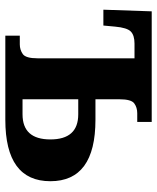

<svg xmlns="http://www.w3.org/2000/svg" viewBox="44 -620 576 703"><g transform="rotate(90 331.5 -268.0)"><path d="M110 0V-53H142Q162 -53 177.5 -64Q193 -75 193 -118V-473H139Q109 -473 95 -459.5Q81 -446 77 -402L73 -359H15L21 -536H426V-483H394Q373 -483 358 -472Q343 -461 343 -418V-330H418Q643 -330 643 -165Q643 0 418 0ZM343 -63H398Q490 -63 490 -165Q490 -267 398 -267H343Z"/></g></svg>

Font: Noto Serif
Style: Bold
Weight: 700
Designer: Monotype Design Team
Foundry: Monotype Imaging Inc.
Version: Version 2.014